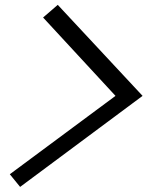

<svg xmlns="http://www.w3.org/2000/svg" viewBox="-20 -786 640 773"><path d="M61 -33.5 19.5 -84.5 445 -400 153.5 -715.5 212.5 -766.5 554 -400Z"/></svg>

Font: Victor Mono Thin
Style: Italic
Weight: 100
Italic angle: -12°
Monospace: yes
Designer: Rune Bjørnerås
Version: Version 1.561;gftools[0.9.30]